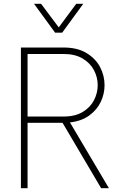

<svg xmlns="http://www.w3.org/2000/svg" viewBox="-20 -990 679 1010"><path d="M270 -818 159 -970H196L289 -846L381 -970H418L307 -818ZM90 0V-740H315Q387 -740 435 -711Q483 -682 506.5 -637Q530 -592 530 -542Q530 -496 510 -454Q490 -412 449.5 -382.5Q409 -353 348 -346L553 0H512L309 -344H125V0ZM315 -706H125V-377H315Q375 -377 415 -401Q455 -425 474.5 -463Q494 -501 494 -542Q494 -583 474.5 -620.5Q455 -658 415 -682Q375 -706 315 -706Z"/></svg>

Font: Be Vietnam Pro Thin
Style: Regular
Weight: 100
Designer: Lam Bao, Tony Le, Vietanh Nguyen
Foundry: Yellow Type Foundry
Version: Version 1.002; ttfautohint (v1.8.3)